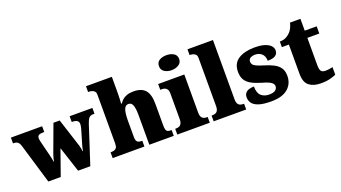

<svg xmlns="http://www.w3.org/2000/svg" viewBox="-68 -1335 3378 1904"><g transform="rotate(-20 1621.0 -383.5)"><path d="M68 -422Q61 -443 52 -454.5Q43 -466 30.5 -470.5Q18 -475 -2 -475H-6V-536H324V-475H311Q281 -475 266 -466.5Q251 -458 251 -433Q251 -425 253.5 -412Q256 -399 259 -388L284 -288Q290 -264 295.5 -242Q301 -220 305 -201Q309 -182 311 -167H315Q317 -183 321 -198.5Q325 -214 330 -229Q335 -244 340 -257L441 -530H507L602 -235Q605 -226 607 -217Q609 -208 611 -199Q613 -190 614 -181.5Q615 -173 616 -166H620Q624 -189 628 -205.5Q632 -222 638 -241L678 -376Q682 -389 684.5 -403.5Q687 -418 687 -426Q687 -452 670.5 -463.5Q654 -475 621 -475H614V-536H854V-475H841Q822 -475 809 -468.5Q796 -462 786.5 -445.5Q777 -429 766 -397L637 0H508L420 -269L325 0H194Z M873 0V-61H877Q897 -61 912.5 -65.5Q928 -70 937 -84.5Q946 -99 946 -128V-643Q946 -668 933.5 -679.5Q921 -691 906 -695Q891 -699 883 -699H868V-760H1141V-622Q1141 -595 1140.5 -568.5Q1140 -542 1139 -519Q1138 -496 1136 -478H1144Q1156 -497 1174 -513.5Q1192 -530 1221 -540.5Q1250 -551 1293 -551Q1376 -551 1415.5 -506Q1455 -461 1455 -360V-131Q1455 -101 1460.5 -86Q1466 -71 1479 -66Q1492 -61 1514 -61H1518V0H1260V-317Q1260 -381 1247.5 -416Q1235 -451 1203 -451Q1176 -451 1163 -428Q1150 -405 1146 -370.5Q1142 -336 1142 -301V-125Q1142 -98 1148.5 -84.5Q1155 -71 1168.5 -66Q1182 -61 1204 -61H1208V0Z M1555 0V-61H1567Q1586 -61 1600 -68Q1614 -75 1622 -91Q1630 -107 1630 -135V-409Q1630 -434 1621.5 -448Q1613 -462 1599 -468.5Q1585 -475 1567 -475H1548V-536H1824V-131Q1824 -105 1832 -89.5Q1840 -74 1854.5 -67.5Q1869 -61 1887 -61H1898V0ZM1722 -619Q1677 -619 1646.5 -639.5Q1616 -660 1616 -698Q1616 -739 1646.5 -758Q1677 -777 1722 -777Q1765 -777 1797 -758Q1829 -739 1829 -698Q1829 -660 1797 -639.5Q1765 -619 1722 -619Z M1939 0V-61H1950Q1969 -61 1983 -67.5Q1997 -74 2005 -89.5Q2013 -105 2013 -131V-643Q2013 -668 2000.5 -679.5Q1988 -691 1973 -695Q1958 -699 1950 -699H1939V-760H2208V-131Q2208 -105 2216 -89.5Q2224 -74 2238.5 -67.5Q2253 -61 2271 -61H2282V0Z M2545 10Q2461 10 2413.5 -6Q2366 -22 2346.5 -49.5Q2327 -77 2327 -109Q2327 -138 2341 -155.5Q2355 -173 2379 -180.5Q2403 -188 2432 -188Q2432 -119 2464.5 -90Q2497 -61 2548 -61Q2596 -61 2615.5 -78Q2635 -95 2635 -117Q2635 -136 2622 -149.5Q2609 -163 2582.5 -174.5Q2556 -186 2515 -197Q2454 -215 2413.5 -237.5Q2373 -260 2353 -293.5Q2333 -327 2333 -378Q2333 -467 2397.5 -508.5Q2462 -550 2568 -550Q2637 -550 2678.5 -535.5Q2720 -521 2738.5 -499Q2757 -477 2757 -453Q2757 -417 2731 -399Q2705 -381 2648 -381Q2648 -430 2620 -455.5Q2592 -481 2551 -481Q2520 -481 2500 -469Q2480 -457 2480 -432Q2480 -414 2490.5 -400.5Q2501 -387 2527 -375.5Q2553 -364 2599 -350Q2653 -334 2694 -313Q2735 -292 2757.5 -259.5Q2780 -227 2780 -174Q2780 -92 2721 -41Q2662 10 2545 10Z M3068 10Q2991 10 2945.5 -26Q2900 -62 2900 -150V-460H2826V-519Q2869 -519 2897 -535.5Q2925 -552 2939 -568Q2953 -582 2965.5 -606Q2978 -630 2985 -661H3095V-536H3221V-460H3095V-170Q3095 -130 3106.5 -111Q3118 -92 3154 -92Q3174 -92 3194 -95Q3214 -98 3230 -102V-22Q3212 -13 3171 -1.5Q3130 10 3068 10Z"/></g></svg>

Font: Noto Serif Tibetan Black
Style: Regular
Weight: 900
Version: Version 2.103